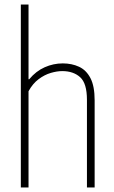

<svg xmlns="http://www.w3.org/2000/svg" viewBox="-20 -828 505 848"><path d="M72 0V-808H106V-478H109Q139 -514 177.5 -531Q216 -548 257 -548Q297 -548 329 -533.2Q361 -518.5 379.5 -483Q398 -447.5 398 -385V0H364V-387Q364 -460 334 -487Q304 -514 255 -514Q232 -514 204.5 -506Q177 -498 150.8 -478.5Q124.5 -459 106 -425V0Z"/></svg>

Font: Encode Sans Condensed Thin
Style: Regular
Weight: 100
Width: 3
Designer: Multiple Designers
Foundry: Impallari Type
Version: Version 3.002